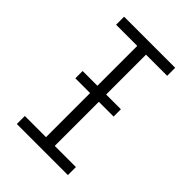

<svg xmlns="http://www.w3.org/2000/svg" viewBox="-215 -832 930 930"><g transform="rotate(45 250.0 -367.5)"><path d="M75 0V-55H220V-680H75V-735H425V-680H280V-55H425V0ZM381 -357H119V-407H381Z"/></g></svg>

Font: Iosevka Fixed SS04 Light
Style: Regular
Weight: 300
Monospace: yes
Designer: Belleve Invis
Foundry: Belleve Invis
Version: Version 32.5.0